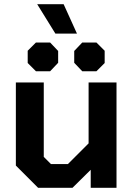

<svg xmlns="http://www.w3.org/2000/svg" viewBox="-20 -888 631 908"><path d="M55 -105V-498H187V-146L221 -112H301L399 -210V-498H531V0H409V-85L323 0H160ZM156 -868H281L344 -729H242ZM111 -590V-648L150 -687H217L255 -647V-591L217 -551H150ZM331 -591V-647L369 -687H436L475 -648V-590L436 -551H369Z"/></svg>

Font: Chakra Petch
Style: Bold
Weight: 700
Designer: Katatrad Aksorn Co.,Ltd.
Foundry: Cadson Demak Co.,Ltd.
Version: Version 1.000; ttfautohint (v1.6)